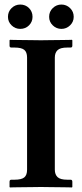

<svg xmlns="http://www.w3.org/2000/svg" viewBox="-20 -822 359 844"><path d="M221 -76Q221 -55 233 -43.5Q245 -32 276 -32H290Q298 -32 298 -23V0L296 2Q296 2 280 1.5Q264 1 241.5 1Q219 1 196.5 0.5Q174 0 160 0Q145 0 122.5 0.5Q100 1 77.5 1Q55 1 39.5 1.5Q24 2 24 2L22 0V-23Q22 -32 30 -32H44Q74 -32 86.5 -42Q99 -52 99 -76V-569Q99 -593 86.5 -603Q74 -613 44 -613H30Q22 -613 22 -621V-645L24 -647Q24 -647 39.5 -646.5Q55 -646 77.5 -646Q100 -646 122.5 -645.5Q145 -645 160 -645Q174 -645 196.5 -645.5Q219 -646 241.5 -646Q264 -646 280 -646.5Q296 -647 296 -647L298 -645V-621Q298 -613 290 -613H276Q245 -613 233 -601.5Q221 -590 221 -569ZM196 -748Q196 -771 212 -786.5Q228 -802 250 -802Q272 -802 288 -786.5Q304 -771 304 -748Q304 -726 288 -710.5Q272 -695 250 -695Q228 -695 212 -710.5Q196 -726 196 -748ZM15 -748Q15 -771 31 -786.5Q47 -802 69 -802Q92 -802 107.5 -786.5Q123 -771 123 -748Q123 -726 107.5 -710.5Q92 -695 69 -695Q47 -695 31 -710.5Q15 -726 15 -748Z"/></svg>

Font: Libertinus Serif SemiBold
Style: Regular
Weight: 600
Designer: Philipp H. Poll, Khaled Hosny
Foundry: Caleb Maclennan
Version: Version 7.051;RELEASE